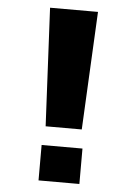

<svg xmlns="http://www.w3.org/2000/svg" viewBox="-53 -770 560 810"><g transform="rotate(5 227.5 -365.0)"><path d="M126 -730H329L304 -230H151ZM141 0V-150H314V0Z"/></g></svg>

Font: Mplus 1p ExtraBold
Style: Regular
Weight: 800
Version: Version 1.061